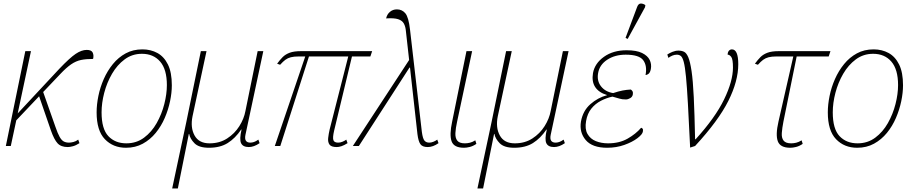

<svg xmlns="http://www.w3.org/2000/svg" viewBox="-20 -825 5164 1085"><path d="M13 0 123 -536H155L80 -184L315 -436Q374 -498 407.5 -520.5Q441 -543 470 -543Q497 -543 504 -527.5Q511 -512 506 -492Q466 -492 437.5 -486Q409 -480 382 -461.5Q355 -443 321 -407L224 -305L293 -109Q306 -71 317 -51.5Q328 -32 340.5 -25.5Q353 -19 370 -19Q380 -19 394.5 -22.5Q409 -26 422 -36L429 -16Q409 -3 391.5 1.5Q374 6 363 6Q325 6 305.5 -15Q286 -36 268 -87L201 -281L72 -145L41 0Z M692 10Q619 10 572.5 -38.5Q526 -87 526 -190Q526 -234 536 -283Q546 -332 566.5 -378.5Q587 -425 618 -463Q649 -501 690.5 -523.5Q732 -546 785 -546Q832 -546 869.5 -525.5Q907 -505 929 -460.5Q951 -416 951 -343Q951 -301 941 -253Q931 -205 911 -158.5Q891 -112 860 -74Q829 -36 787 -13Q745 10 692 10ZM694 -15Q751 -15 794 -47Q837 -79 865.5 -129.5Q894 -180 908.5 -237Q923 -294 923 -344Q923 -433 885 -477Q847 -521 782 -521Q727 -521 684.5 -489.5Q642 -458 613 -408Q584 -358 569 -300.5Q554 -243 554 -190Q554 -96 592.5 -55.5Q631 -15 694 -15Z M953 240 1033 -136 1115 -536H1147L1068 -168Q1055 -104 1079.5 -59.5Q1104 -15 1164 -15Q1221 -15 1263.5 -42.5Q1306 -70 1332.5 -112Q1359 -154 1367 -198L1436 -536H1468L1367 -63Q1358 -19 1395 -19Q1404 -19 1415 -22.5Q1426 -26 1440 -36L1447 -16Q1415 6 1386 6Q1353 6 1342.5 -15.5Q1332 -37 1345 -93H1343Q1309 -43 1266.5 -16.5Q1224 10 1161 10Q1104 10 1079 -15.5Q1054 -41 1049 -68H1047L985 240Z M1533 0 1705 -506H1669Q1641 -506 1623.5 -501.5Q1606 -497 1592.5 -487Q1579 -477 1563 -459L1546 -465Q1562 -487 1577.5 -502.5Q1593 -518 1617 -527Q1641 -536 1681 -536H2083L2073 -506H1969L1868 -86Q1859 -47 1864 -33Q1869 -19 1891 -19Q1904 -19 1916.5 -24.5Q1929 -30 1937 -36L1944 -16Q1925 -4 1910 1Q1895 6 1883 6Q1852 6 1842 -8Q1832 -22 1834.5 -45Q1837 -68 1843 -94L1948 -506H1726L1564 0Z M1974 0 2292 -486 2274 -647Q2272 -674 2262.5 -691.5Q2253 -709 2230 -716.5Q2207 -724 2162 -721Q2167 -744 2183.5 -758Q2200 -772 2223 -772Q2252 -772 2270.5 -750Q2289 -728 2297 -658L2364 -79Q2369 -42 2378.5 -30.5Q2388 -19 2406 -19Q2417 -19 2429.5 -24Q2442 -29 2451 -36L2458 -16Q2427 6 2397 6Q2367 6 2355.5 -10.5Q2344 -27 2339 -67L2297 -443H2294L2008 0Z M2602 10Q2545 10 2532 -26.5Q2519 -63 2535 -137L2616 -536H2648L2563 -137Q2555 -101 2553.5 -73.5Q2552 -46 2564 -30.5Q2576 -15 2607 -15Q2621 -15 2635.5 -18.5Q2650 -22 2666 -32L2672 -12Q2653 1 2634.5 5.5Q2616 10 2602 10Z M2678 240 2758 -136 2840 -536H2872L2793 -168Q2780 -104 2804.5 -59.5Q2829 -15 2889 -15Q2946 -15 2988.5 -42.5Q3031 -70 3057.5 -112Q3084 -154 3092 -198L3161 -536H3193L3092 -63Q3083 -19 3120 -19Q3129 -19 3140 -22.5Q3151 -26 3165 -36L3172 -16Q3140 6 3111 6Q3078 6 3067.5 -15.5Q3057 -37 3070 -93H3068Q3034 -43 2991.5 -16.5Q2949 10 2886 10Q2829 10 2804 -15.5Q2779 -41 2774 -68H2772L2710 240Z M3411 10Q3327 10 3290 -33.5Q3253 -77 3263 -138Q3274 -199 3316 -236Q3358 -273 3410 -287V-288Q3364 -302 3343.5 -333Q3323 -364 3331 -412Q3341 -467 3393 -504Q3445 -541 3521 -541Q3577 -541 3608.5 -525.5Q3640 -510 3651.5 -486Q3663 -462 3658 -435Q3654 -415 3645 -408Q3636 -401 3628 -401Q3638 -453 3615 -484.5Q3592 -516 3516 -516Q3455 -516 3411.5 -487.5Q3368 -459 3360 -412Q3352 -368 3376.5 -337Q3401 -306 3445 -299Q3475 -309 3498 -313.5Q3521 -318 3545 -319Q3552 -314 3555 -308Q3558 -302 3556 -291Q3554 -278 3541.5 -270.5Q3529 -263 3517 -263Q3495 -263 3481.5 -267.5Q3468 -272 3441 -279Q3408 -272 3376 -255.5Q3344 -239 3321.5 -211Q3299 -183 3292 -141Q3284 -96 3300 -68Q3316 -40 3347 -27.5Q3378 -15 3416 -15Q3480 -15 3526.5 -41.5Q3573 -68 3603 -103Q3608 -102 3611.5 -97.5Q3615 -93 3613 -82Q3611 -66 3582 -44Q3553 -22 3508 -6Q3463 10 3411 10ZM3527 -605 3515 -611 3581 -787Q3588 -805 3601.5 -805Q3615 -805 3627 -796L3625 -784Z M3751 -517Q3763 -525 3780 -532Q3797 -539 3814 -539Q3832 -539 3845.5 -532.5Q3859 -526 3869.5 -501.5Q3880 -477 3888 -423.5Q3896 -370 3900.5 -276.5Q3905 -183 3908 -38H3911Q4022 -160 4072 -263.5Q4122 -367 4122 -443Q4122 -490 4112.5 -503Q4103 -516 4092 -516Q4092 -530 4099 -538Q4106 -546 4116 -546Q4152 -546 4152 -462Q4152 -367 4096 -255Q4040 -143 3908 0L3880 9Q3873 -140 3867.5 -237.5Q3862 -335 3856.5 -391.5Q3851 -448 3844 -474.5Q3837 -501 3827.5 -508.5Q3818 -516 3805 -516Q3792 -516 3780 -511Q3768 -506 3757 -498Z M4446 10Q4389 10 4375.5 -26.5Q4362 -63 4379 -137L4463 -506H4369Q4341 -506 4323.5 -501.5Q4306 -497 4292.5 -487Q4279 -477 4263 -459L4246 -465Q4262 -487 4277.5 -502.5Q4293 -518 4317 -527Q4341 -536 4381 -536H4673L4663 -506H4482L4407 -137Q4400 -101 4398 -73.5Q4396 -46 4408 -30.5Q4420 -15 4451 -15Q4465 -15 4479.5 -18.5Q4494 -22 4510 -32L4516 -12Q4497 1 4478.5 5.5Q4460 10 4446 10Z M4824 10Q4751 10 4704.5 -38.5Q4658 -87 4658 -190Q4658 -234 4668 -283Q4678 -332 4698.5 -378.5Q4719 -425 4750 -463Q4781 -501 4822.5 -523.5Q4864 -546 4917 -546Q4964 -546 5001.5 -525.5Q5039 -505 5061 -460.5Q5083 -416 5083 -343Q5083 -301 5073 -253Q5063 -205 5043 -158.5Q5023 -112 4992 -74Q4961 -36 4919 -13Q4877 10 4824 10ZM4826 -15Q4883 -15 4926 -47Q4969 -79 4997.5 -129.5Q5026 -180 5040.5 -237Q5055 -294 5055 -344Q5055 -433 5017 -477Q4979 -521 4914 -521Q4859 -521 4816.5 -489.5Q4774 -458 4745 -408Q4716 -358 4701 -300.5Q4686 -243 4686 -190Q4686 -96 4724.5 -55.5Q4763 -15 4826 -15Z"/></svg>

Font: Noto Serif Thin
Style: Italic
Weight: 100
Italic angle: -12°
Designer: Monotype Design Team
Foundry: Monotype Imaging Inc.
Version: Version 2.014; ttfautohint (v1.8.4.7-5d5b)